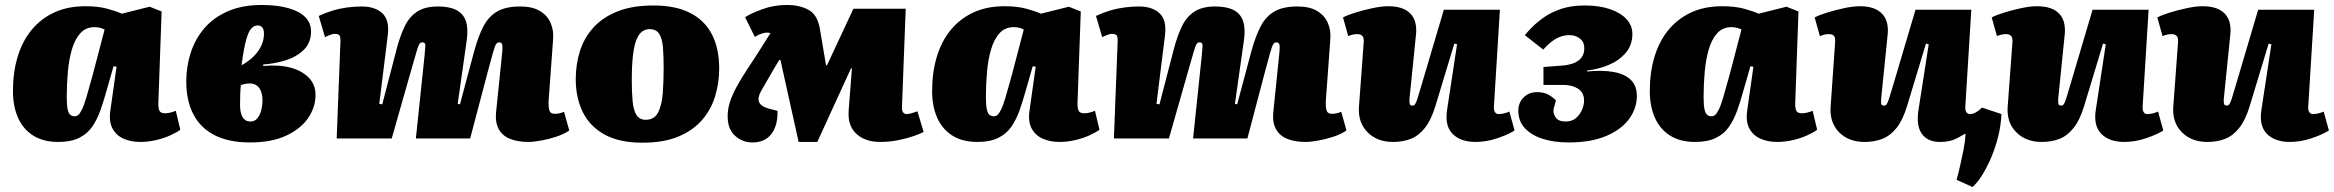

<svg xmlns="http://www.w3.org/2000/svg" viewBox="-20 -556 9372 771"><path d="M616 -145Q615 -125 619.5 -113Q624 -101 643 -101Q654 -101 666.5 -104.5Q679 -108 686 -111L704 -35Q691 -25 665 -13Q639 -1 607 6.5Q575 14 543 14Q506 14 476.5 1Q447 -12 432 -39.5Q417 -67 423 -111L448 -288L436 -290L407 -189Q396 -149 383 -112.5Q370 -76 350.5 -47.5Q331 -19 298 -2.5Q265 14 214 14Q154 14 113.5 -11.5Q73 -37 52.5 -83Q32 -129 32 -191Q32 -266 51 -328.5Q70 -391 107 -436Q144 -481 198 -506Q252 -531 323 -531Q375 -531 412.5 -520.5Q450 -510 469 -501L581 -529L629 -510ZM279 -89Q288 -89 294.5 -94.5Q301 -100 309 -116Q317 -132 327 -165.5Q337 -199 352 -254L400 -437Q396 -440 385 -443.5Q374 -447 360 -447Q325 -447 303 -423Q281 -399 269 -358.5Q257 -318 252.5 -268Q248 -218 248 -166Q248 -132 252 -115.5Q256 -99 263.5 -94Q271 -89 279 -89Z M984 16Q899 16 842 -13Q785 -42 756.5 -97Q728 -152 728 -229Q728 -289 746 -344.5Q764 -400 801 -443Q838 -486 895.5 -511Q953 -536 1031 -536Q1093 -536 1137.5 -523.5Q1182 -511 1205.5 -487.5Q1229 -464 1229 -430Q1229 -384 1199.5 -355.5Q1170 -327 1126 -313.5Q1082 -300 1037 -297V-291Q1099 -297 1146 -284.5Q1193 -272 1220 -244Q1247 -216 1247 -175Q1247 -125 1217 -81.5Q1187 -38 1128.5 -11Q1070 16 984 16ZM986 -68Q1002 -68 1012.5 -80Q1023 -92 1028.5 -111.5Q1034 -131 1034 -154Q1034 -171 1029 -186.5Q1024 -202 1012.5 -211.5Q1001 -221 981 -221Q974 -221 964.5 -219Q955 -217 947 -214Q945 -192 944.5 -172.5Q944 -153 944 -135Q944 -113 948.5 -98.5Q953 -84 962 -76Q971 -68 986 -68ZM950 -294 962 -301Q983 -314 1000.5 -331.5Q1018 -349 1029 -372Q1040 -395 1040 -421Q1040 -438 1033 -446Q1026 -454 1015 -454Q1001 -454 989.5 -442Q978 -430 968.5 -396Q959 -362 950 -294Z M1685 -334Q1687 -358 1688 -372Q1689 -386 1675 -386Q1668 -386 1663 -377.5Q1658 -369 1652.5 -348Q1647 -327 1636 -291L1553 0H1332L1347 -387Q1348 -408 1343 -414Q1338 -420 1324 -420Q1314 -420 1302 -414.5Q1290 -409 1285 -407L1260 -492Q1288 -505 1316 -513.5Q1344 -522 1374 -526Q1404 -530 1433 -530Q1486 -530 1515.5 -502.5Q1545 -475 1537 -413L1503 -139L1515 -137L1573 -360Q1587 -413 1605.5 -451Q1624 -489 1655.5 -509.5Q1687 -530 1739 -530Q1784 -530 1812 -516Q1840 -502 1850.5 -472Q1861 -442 1854 -393L1818 -139L1827 -137L1884 -350Q1901 -412 1922 -451.5Q1943 -491 1977.5 -510.5Q2012 -530 2069 -530Q2118 -530 2148 -512Q2178 -494 2191 -464Q2204 -434 2201 -398L2183 -150Q2182 -127 2186 -113Q2190 -99 2207 -99Q2218 -99 2226.5 -101Q2235 -103 2245 -107L2266 -32Q2244 -17 2213.5 -7Q2183 3 2152.5 8.5Q2122 14 2101 14Q2059 14 2028 1.5Q1997 -11 1982.5 -38Q1968 -65 1972 -105L1997 -349Q1999 -372 1996 -379Q1993 -386 1985 -386Q1977 -386 1972 -378.5Q1967 -371 1960 -346Q1953 -321 1939 -269L1868 0H1650Z M2560 17Q2467 17 2408 -15.5Q2349 -48 2320.5 -105.5Q2292 -163 2292 -238Q2292 -298 2309 -351.5Q2326 -405 2363.5 -446Q2401 -487 2460.5 -510.5Q2520 -534 2604 -534Q2693 -534 2751.5 -504Q2810 -474 2839 -417.5Q2868 -361 2868 -281Q2868 -224 2852 -170.5Q2836 -117 2800 -75Q2764 -33 2705 -8Q2646 17 2560 17ZM2573 -75Q2608 -75 2623 -105Q2638 -135 2641.5 -182.5Q2645 -230 2645 -282Q2645 -327 2642.5 -362.5Q2640 -398 2628 -418.5Q2616 -439 2589 -439Q2573 -439 2559.5 -430Q2546 -421 2536.5 -398.5Q2527 -376 2522 -336Q2517 -296 2517 -233Q2517 -184 2520.5 -148.5Q2524 -113 2536 -94Q2548 -75 2573 -75Z M3262 14H3187L3114 -315H3109Q3099 -299 3090 -283.5Q3081 -268 3072 -252.5Q3063 -237 3054 -221Q3045 -205 3036 -190Q3021 -163 3028.5 -145.5Q3036 -128 3070 -119L3102 -111Q3104 -53 3078 -18.5Q3052 16 3001 16Q2962 16 2932 -10.5Q2902 -37 2902 -89Q2902 -118 2911 -146Q2920 -174 2937.5 -206.5Q2955 -239 2982 -280Q2994 -298 3005.5 -315.5Q3017 -333 3028 -350.5Q3039 -368 3050.5 -386Q3062 -404 3074 -423Q3070 -424 3067 -424.5Q3064 -425 3058 -425Q3051 -425 3038.5 -421Q3026 -417 3011 -408L2972 -487Q2997 -503 3042.5 -519.5Q3088 -536 3140 -536Q3190 -536 3226 -517Q3262 -498 3272 -442L3297 -294H3301L3407 -521H3617L3602 -128Q3601 -113 3606 -105.5Q3611 -98 3621 -98Q3629 -98 3639.5 -101Q3650 -104 3664 -109L3689 -26Q3678 -20 3651.5 -10.5Q3625 -1 3589 6.5Q3553 14 3515 14Q3454 14 3418.5 -19Q3383 -52 3388 -114L3401 -281H3397Z M4307 -145Q4306 -125 4310.5 -113Q4315 -101 4334 -101Q4345 -101 4357.5 -104.5Q4370 -108 4377 -111L4395 -35Q4382 -25 4356 -13Q4330 -1 4298 6.5Q4266 14 4234 14Q4197 14 4167.5 1Q4138 -12 4123 -39.5Q4108 -67 4114 -111L4139 -288L4127 -290L4098 -189Q4087 -149 4074 -112.5Q4061 -76 4041.5 -47.5Q4022 -19 3989 -2.5Q3956 14 3905 14Q3845 14 3804.5 -11.5Q3764 -37 3743.5 -83Q3723 -129 3723 -191Q3723 -266 3742 -328.5Q3761 -391 3798 -436Q3835 -481 3889 -506Q3943 -531 4014 -531Q4066 -531 4103.5 -520.5Q4141 -510 4160 -501L4272 -529L4320 -510ZM3970 -89Q3979 -89 3985.5 -94.5Q3992 -100 4000 -116Q4008 -132 4018 -165.5Q4028 -199 4043 -254L4091 -437Q4087 -440 4076 -443.5Q4065 -447 4051 -447Q4016 -447 3994 -423Q3972 -399 3960 -358.5Q3948 -318 3943.5 -268Q3939 -218 3939 -166Q3939 -132 3943 -115.5Q3947 -99 3954.5 -94Q3962 -89 3970 -89Z M4806 -334Q4808 -358 4809 -372Q4810 -386 4796 -386Q4789 -386 4784 -377.5Q4779 -369 4773.5 -348Q4768 -327 4757 -291L4674 0H4453L4468 -387Q4469 -408 4464 -414Q4459 -420 4445 -420Q4435 -420 4423 -414.5Q4411 -409 4406 -407L4381 -492Q4409 -505 4437 -513.5Q4465 -522 4495 -526Q4525 -530 4554 -530Q4607 -530 4636.5 -502.5Q4666 -475 4658 -413L4624 -139L4636 -137L4694 -360Q4708 -413 4726.5 -451Q4745 -489 4776.5 -509.5Q4808 -530 4860 -530Q4905 -530 4933 -516Q4961 -502 4971.5 -472Q4982 -442 4975 -393L4939 -139L4948 -137L5005 -350Q5022 -412 5043 -451.5Q5064 -491 5098.5 -510.5Q5133 -530 5190 -530Q5239 -530 5269 -512Q5299 -494 5312 -464Q5325 -434 5322 -398L5304 -150Q5303 -127 5307 -113Q5311 -99 5328 -99Q5339 -99 5347.5 -101Q5356 -103 5366 -107L5387 -32Q5365 -17 5334.5 -7Q5304 3 5273.5 8.5Q5243 14 5222 14Q5180 14 5149 1.5Q5118 -11 5103.5 -38Q5089 -65 5093 -105L5118 -349Q5120 -372 5117 -379Q5114 -386 5106 -386Q5098 -386 5093 -378.5Q5088 -371 5081 -346Q5074 -321 5060 -269L4989 0H4771Z M5373 -486Q5392 -496 5424.5 -506Q5457 -516 5492.5 -523.5Q5528 -531 5555 -531Q5615 -531 5643.5 -501.5Q5672 -472 5666 -416L5640 -160Q5639 -145 5641 -138.5Q5643 -132 5653 -132Q5659 -132 5663 -138.5Q5667 -145 5672 -160Q5677 -175 5684 -200L5778 -517H6003L5979 -128Q5978 -114 5983 -106Q5988 -98 5997 -98Q6009 -98 6021 -101Q6033 -104 6041 -108L6062 -32Q6048 -23 6029.5 -15Q6011 -7 5990 0Q5969 7 5947 10.5Q5925 14 5906 14Q5845 14 5813 -18.5Q5781 -51 5791 -115L5831 -378L5820 -381L5744 -130Q5727 -74 5702 -42.5Q5677 -11 5645.5 1.5Q5614 14 5574 14Q5510 14 5471.5 -25Q5433 -64 5437 -126L5456 -384Q5458 -405 5450.5 -412Q5443 -419 5431 -419Q5423 -419 5414.5 -417.5Q5406 -416 5394 -411Z M6279 16Q6222 16 6176.5 2Q6131 -12 6104 -40.5Q6077 -69 6077 -112Q6077 -143 6098 -164.5Q6119 -186 6152 -186Q6178 -186 6195.5 -177Q6213 -168 6228 -153L6219 -120Q6215 -102 6226.5 -85Q6238 -68 6267 -68Q6292 -68 6308 -81.5Q6324 -95 6332.5 -114.5Q6341 -134 6341 -152Q6341 -168 6335 -180Q6329 -192 6317.5 -199.5Q6306 -207 6291 -211Q6276 -215 6258 -215H6178V-287L6257 -293Q6279 -295 6298.5 -302Q6318 -309 6330 -324Q6342 -339 6342 -363Q6342 -387 6324.5 -401Q6307 -415 6283 -415Q6263 -415 6245.5 -408.5Q6228 -402 6211 -389Q6194 -376 6177 -357L6103 -415Q6113 -427 6132 -446.5Q6151 -466 6180 -486.5Q6209 -507 6249.5 -520.5Q6290 -534 6344 -534Q6403 -534 6446 -519Q6489 -504 6512 -478.5Q6535 -453 6535 -420Q6535 -375 6508.5 -344Q6482 -313 6440.5 -295.5Q6399 -278 6353 -273V-269Q6415 -275 6459.5 -267Q6504 -259 6528.5 -235.5Q6553 -212 6553 -171Q6553 -121 6522 -78.5Q6491 -36 6430 -10Q6369 16 6279 16Z M7189 -145Q7188 -125 7192.5 -113Q7197 -101 7216 -101Q7227 -101 7239.5 -104.5Q7252 -108 7259 -111L7277 -35Q7264 -25 7238 -13Q7212 -1 7180 6.5Q7148 14 7116 14Q7079 14 7049.5 1Q7020 -12 7005 -39.5Q6990 -67 6996 -111L7021 -288L7009 -290L6980 -189Q6969 -149 6956 -112.5Q6943 -76 6923.5 -47.5Q6904 -19 6871 -2.5Q6838 14 6787 14Q6727 14 6686.5 -11.5Q6646 -37 6625.5 -83Q6605 -129 6605 -191Q6605 -266 6624 -328.5Q6643 -391 6680 -436Q6717 -481 6771 -506Q6825 -531 6896 -531Q6948 -531 6985.5 -520.5Q7023 -510 7042 -501L7154 -529L7202 -510ZM6852 -89Q6861 -89 6867.5 -94.5Q6874 -100 6882 -116Q6890 -132 6900 -165.5Q6910 -199 6925 -254L6973 -437Q6969 -440 6958 -443.5Q6947 -447 6933 -447Q6898 -447 6876 -423Q6854 -399 6842 -358.5Q6830 -318 6825.5 -268Q6821 -218 6821 -166Q6821 -132 6825 -115.5Q6829 -99 6836.5 -94Q6844 -89 6852 -89Z M7267 -486Q7286 -496 7318.5 -506Q7351 -516 7386.5 -523.5Q7422 -531 7449 -531Q7508 -531 7537 -501.5Q7566 -472 7560 -416L7534 -160Q7533 -145 7534.5 -138.5Q7536 -132 7546 -132Q7552 -132 7556 -137.5Q7560 -143 7565 -158Q7570 -173 7578 -200L7672 -517H7896L7872 -128Q7871 -114 7876 -106Q7881 -98 7891 -98Q7903 -98 7915.5 -105.5Q7928 -113 7939 -124L8017 -98Q8015 -52 8004 -8Q7993 36 7976.5 75Q7960 114 7941 145Q7922 176 7901 195L7837 166Q7844 141 7851 110Q7858 79 7864.5 46.5Q7871 14 7873 -17L7868 -18Q7846 -3 7824 5.5Q7802 14 7770 14Q7721 14 7697.5 -18.5Q7674 -51 7684 -115L7725 -378L7714 -381L7638 -130Q7621 -74 7596 -42.5Q7571 -11 7539 1.5Q7507 14 7468 14Q7403 14 7365 -25Q7327 -64 7331 -126L7349 -384Q7351 -405 7344.5 -412Q7338 -419 7324 -419Q7317 -419 7308.5 -417.5Q7300 -416 7288 -411Z M7978 -486Q7997 -496 8029.5 -506Q8062 -516 8097.5 -523.5Q8133 -531 8160 -531Q8220 -531 8248.5 -501.5Q8277 -472 8271 -416L8245 -160Q8244 -145 8246 -138.5Q8248 -132 8258 -132Q8264 -132 8268 -138.5Q8272 -145 8277 -160Q8282 -175 8289 -200L8383 -517H8608L8584 -128Q8583 -114 8588 -106Q8593 -98 8602 -98Q8614 -98 8626 -101Q8638 -104 8646 -108L8667 -32Q8653 -23 8634.5 -15Q8616 -7 8595 0Q8574 7 8552 10.5Q8530 14 8511 14Q8450 14 8418 -18.5Q8386 -51 8396 -115L8436 -378L8425 -381L8349 -130Q8332 -74 8307 -42.5Q8282 -11 8250.5 1.5Q8219 14 8179 14Q8115 14 8076.5 -25Q8038 -64 8042 -126L8061 -384Q8063 -405 8055.5 -412Q8048 -419 8036 -419Q8028 -419 8019.5 -417.5Q8011 -416 7999 -411Z M8643 -486Q8662 -496 8694.5 -506Q8727 -516 8762.5 -523.5Q8798 -531 8825 -531Q8885 -531 8913.5 -501.5Q8942 -472 8936 -416L8910 -160Q8909 -145 8911 -138.5Q8913 -132 8923 -132Q8929 -132 8933 -138.5Q8937 -145 8942 -160Q8947 -175 8954 -200L9048 -517H9273L9249 -128Q9248 -114 9253 -106Q9258 -98 9267 -98Q9279 -98 9291 -101Q9303 -104 9311 -108L9332 -32Q9318 -23 9299.5 -15Q9281 -7 9260 0Q9239 7 9217 10.5Q9195 14 9176 14Q9115 14 9083 -18.5Q9051 -51 9061 -115L9101 -378L9090 -381L9014 -130Q8997 -74 8972 -42.5Q8947 -11 8915.5 1.5Q8884 14 8844 14Q8780 14 8741.5 -25Q8703 -64 8707 -126L8726 -384Q8728 -405 8720.5 -412Q8713 -419 8701 -419Q8693 -419 8684.5 -417.5Q8676 -416 8664 -411Z"/></svg>

Font: Literata Black
Style: Italic
Weight: 900
Italic angle: -2°
Designer: Latin by Veronika Burian and Jose Scaglione. Greek by Irene Vlachou. Cyrillic by Vera Evstafieva
Foundry: TypeTogether
Version: Version 3.002